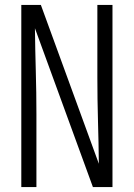

<svg xmlns="http://www.w3.org/2000/svg" viewBox="-20 -755 540 775"><path d="M66 0V-735H145L379 -94Q378 -180 375.5 -267Q373 -354 373 -441V-735H434V0H355L121 -641Q122 -555 124.5 -468Q127 -381 127 -294V0Z"/></svg>

Font: Iosevka Term Curly Light
Style: Regular
Weight: 300
Designer: Belleve Invis
Foundry: Belleve Invis
Version: Version 32.3.0